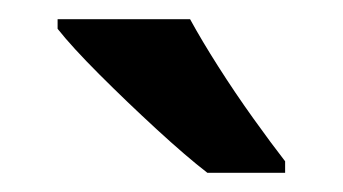

<svg xmlns="http://www.w3.org/2000/svg" viewBox="-20 -786 357 200"><path d="M178 -766Q190 -744 207.5 -716.5Q225 -689 244 -662.5Q263 -636 277 -618V-606H196Q174 -623 143 -651.5Q112 -680 83.5 -708.5Q55 -737 40 -756V-766Z"/></svg>

Font: Noto Sans Sinhala SemiCondensed SemiBold
Style: Regular
Weight: 600
Width: 4
Designer: Jelle Bosma - Monotype Design Team
Foundry: Monotype Imaging Inc.
Version: Version 2.006; ttfautohint (v1.8.4.7-5d5b)